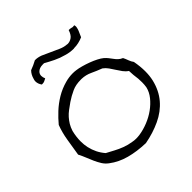

<svg xmlns="http://www.w3.org/2000/svg" viewBox="-194 -844 1027 1027"><g transform="rotate(-45 320.0 -330.5)"><path d="M591.8 -316.4Q599.6 -274.4 599.6 -238.3Q599.6 -204.1 592.8 -174.8Q578.1 -113.3 541.5 -70.3Q504.9 -27.3 449.7 -1.5Q394.5 24.4 330.1 36.1Q264.6 34.2 210.4 19.5Q156.2 4.9 115.2 -26.4Q97.7 -39.1 86.4 -57.1Q75.2 -75.2 66.4 -94.7Q57.6 -114.3 49.3 -135.3Q41 -156.2 30.3 -176.8Q38.1 -225.6 45.9 -273.4Q53.7 -321.3 69.3 -362.3Q91.8 -389.6 121.1 -417Q150.4 -444.3 185.5 -465.3Q220.7 -486.3 260.7 -497.1Q288.1 -504.9 317.4 -504.9Q330.1 -504.9 343.8 -502.9Q359.4 -501 380.4 -495.1Q401.4 -489.3 422.4 -481.4Q443.4 -473.6 462.4 -463.9Q481.4 -454.1 493.2 -444.3Q502.9 -435.5 510.7 -425.8Q518.6 -416 525.9 -405.8Q533.2 -395.5 542.5 -386.7Q551.8 -377.9 565.4 -372.1Q572.3 -358.4 577.6 -343.3Q583 -328.1 591.8 -316.4ZM543 -172.9Q545.9 -190.4 545.9 -208Q545.9 -221.7 544.9 -236.3Q540 -269.5 539.1 -300.8Q524.4 -310.5 513.7 -325.2Q502.9 -339.8 493.2 -355.5Q483.4 -371.1 473.1 -385.7Q462.9 -400.4 448.2 -411.1Q417 -422.9 389.2 -436Q361.3 -449.2 330.1 -450.2H324.2Q285.2 -450.2 257.8 -437.5Q227.5 -423.8 200.2 -405.3Q180.7 -391.6 165 -379.9Q149.4 -368.2 137.2 -354.5Q125 -340.8 115.2 -324.7Q105.5 -308.6 98.6 -287.1Q89.8 -250 89.8 -216.8Q89.8 -192.4 94.7 -169.9Q106.4 -117.2 140.6 -78.1Q161.1 -67.4 183.6 -55.2Q206.1 -43 231 -33.7Q255.9 -24.4 282.2 -20.5Q295.9 -17.6 310.5 -17.6Q323.2 -17.6 336.9 -19.5Q370.1 -24.4 404.3 -38.1Q438.5 -51.8 466.8 -72.3Q495.1 -92.8 515.6 -118.2Q536.1 -143.6 543 -172.9ZM504.9 -680.7Q506.8 -674.8 506.8 -668.9Q506.8 -665 505.9 -662.1Q503.9 -652.3 500.5 -643.6Q497.1 -634.8 492.7 -626Q488.3 -617.2 485.4 -609.4Q451.2 -594.7 418.9 -594.7Q417 -593.8 415 -593.8Q384.8 -593.8 357.4 -602.5Q327.1 -610.4 299.3 -624Q271.5 -637.7 247.1 -651.4H237.3Q210.9 -651.4 197.3 -636.7Q188.5 -627 188.5 -614.3Q188.5 -602.5 194.3 -589.8Q186.5 -585.9 178.7 -582Q172.9 -579.1 163.1 -579.1H158.2Q145.5 -596.7 145.5 -615.2Q145.5 -623 148.4 -630.9Q155.3 -657.2 171.9 -673.8Q185.5 -678.7 198.2 -684.6Q210.9 -690.4 223.6 -697.3H227.5Q245.1 -697.3 266.6 -689.5Q289.1 -679.7 313 -668.5Q336.9 -657.2 360.4 -647Q383.8 -636.7 404.3 -635.7Q406.2 -634.8 409.2 -634.8Q425.8 -634.8 440.4 -644.5Q456.1 -654.3 465.8 -683.6Q476.6 -683.6 484.4 -681.6Q488.3 -679.7 494.1 -679.7Q499 -679.7 504.9 -680.7Z"/></g></svg>

Font: Crafty Girls
Style: Regular
Weight: 400
Designer: Crystal Kluge
Foundry: Font Diner, Inc DBA Tart Workshop
Version: Version 1.000